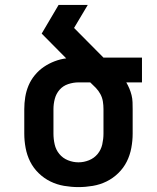

<svg xmlns="http://www.w3.org/2000/svg" viewBox="-20 -755 640 783"><path d="M300 8Q271 8 241.5 3Q212 -2 185.5 -15Q159 -28 137.5 -49Q116 -70 103 -96Q90 -122 84.5 -151.5Q79 -181 79 -210V-310Q79 -335 83 -359.5Q87 -384 96.5 -406.5Q106 -429 122 -448.5Q138 -468 158.5 -482Q179 -496 202.5 -505Q226 -514 250 -517L150 -618Q167 -647 184.5 -676.5Q202 -706 219 -735H338L282 -641L402 -520H559V-419H495Q502 -407 507.5 -394Q513 -381 516.5 -367Q520 -353 520.5 -338.5Q521 -324 521 -310V-210Q521 -181 515.5 -151.5Q510 -122 497 -96Q484 -70 462.5 -49Q441 -28 414.5 -15Q388 -2 358.5 3Q329 8 300 8ZM300 -93Q322 -93 343 -101.5Q364 -110 378 -127Q392 -144 397 -166Q402 -188 402 -210V-310Q402 -326 399.5 -341.5Q397 -357 389.5 -371Q382 -385 371 -396.5Q360 -408 348 -419H300Q279 -419 258 -412Q237 -405 223 -389Q209 -373 203.5 -352Q198 -331 198 -310V-210Q198 -188 203 -166Q208 -144 222 -127Q236 -110 257 -101.5Q278 -93 300 -93Z"/></svg>

Font: Iosevka HT Extended
Style: Bold
Weight: 700
Width: 7
Monospace: yes
Designer: Belleve Invis
Foundry: Belleve Invis
Version: Version 32.3.0; ttfautohint (v1.8.4)